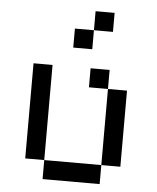

<svg xmlns="http://www.w3.org/2000/svg" viewBox="-56 -866 748 914"><g transform="rotate(5 318.0 -409.0)"><path d="M90.9 -545.5V-90.9H181.8V-545.5ZM181.8 -90.9V0H454.5V-90.9ZM454.5 -454.5V-545.5H363.6V-454.5ZM454.5 -454.5V-90.9H545.5V-454.5ZM363.6 -818.2V-727.3H454.5V-818.2ZM272.7 -727.3V-636.4H363.6V-727.3Z"/></g></svg>

Font: Departure Mono
Style: Regular
Weight: 400
Monospace: yes
Designer: Helena Zhang
Version: Version 1.500;Glyphs 3.3.1 (3343)